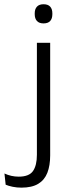

<svg xmlns="http://www.w3.org/2000/svg" viewBox="-84 -684 322 882"><path d="M85.5 -45V-487.5H146.5V-45ZM116 -576.5Q96 -576.5 85.8 -587.5Q75.5 -598.5 75.5 -619V-622.5Q75.5 -642.5 85.8 -653.5Q96 -664.5 116 -664.5Q136.5 -664.5 146.5 -653.5Q156.5 -642.5 156.5 -622.5V-619Q156.5 -598.5 146.5 -587.5Q136.5 -576.5 116 -576.5ZM14.5 178Q-7 178 -26 174Q-45 170 -58 164.5L-63.5 113Q-48.5 120 -32 123.8Q-15.5 127.5 2 127.5Q49.5 127.5 67.5 101.8Q85.5 76 85.5 27V-143.5H146.5V30Q146.5 76.5 133.5 109.8Q120.5 143 91.5 160.5Q62.5 178 14.5 178Z"/></svg>

Font: Anek Bangla Medium Light
Style: Regular
Weight: 300
Version: Version 1.003